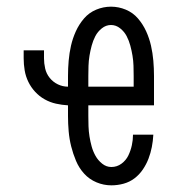

<svg xmlns="http://www.w3.org/2000/svg" viewBox="-20 -548 540 576"><path d="M314 8Q291 8 269.5 -1Q248 -10 232.5 -27Q217 -44 208 -65.5Q199 -87 193.5 -109Q188 -131 186 -154Q184 -177 184 -200V-232Q166 -233 148 -237Q130 -241 114 -250Q98 -259 85.5 -272.5Q73 -286 65 -302.5Q57 -319 54 -337Q51 -355 51 -373V-397H112V-373Q112 -358 115.5 -342.5Q119 -327 129 -314.5Q139 -302 153.5 -295Q168 -288 184 -288V-320Q184 -343 186 -366Q188 -389 193 -411Q198 -433 207.5 -454Q217 -475 232 -492.5Q247 -510 268.5 -519Q290 -528 313 -528Q336 -528 357.5 -519Q379 -510 394 -492.5Q409 -475 418.5 -454Q428 -433 433 -411Q438 -389 440 -366Q442 -343 442 -320V-232H245V-200Q245 -185 245.5 -169.5Q246 -154 248.5 -138.5Q251 -123 255 -108.5Q259 -94 266.5 -80.5Q274 -67 286.5 -57Q299 -47 314 -47Q331 -47 344.5 -57Q358 -67 365 -81.5Q372 -96 375.5 -112Q379 -128 379 -144H440Q439 -125 435.5 -107Q432 -89 425.5 -72Q419 -55 408.5 -39.5Q398 -24 383.5 -13Q369 -2 351 3Q333 8 314 8ZM245 -288H381V-320Q381 -335 380.5 -350.5Q380 -366 377.5 -381Q375 -396 371 -411Q367 -426 360 -439.5Q353 -453 340.5 -463Q328 -473 313 -473Q298 -473 285.5 -463Q273 -453 266 -439.5Q259 -426 255 -411Q251 -396 248.5 -381Q246 -366 245.5 -350.5Q245 -335 245 -320Z"/></svg>

Font: Iosevka SS04 Light
Style: Regular
Weight: 300
Monospace: yes
Designer: Belleve Invis
Foundry: Belleve Invis
Version: Version 19.0.0; ttfautohint (v1.8.4)